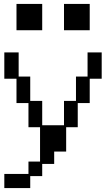

<svg xmlns="http://www.w3.org/2000/svg" viewBox="-20 -838 540 978"><path d="M64 -818H195V-684H64ZM306 -818H437V-684H306ZM125 48V-15H184V-190H125V-313H64V-437H2V-571H75V-448H134V-324H195V-200H306V-324H367V-448H426V-571H498V-437H437V-313H376V-190H317V-66H256V-3H195V59H134V120H2V48Z"/></svg>

Font: DotGothic16
Style: Regular
Weight: 400
Designer: Fontworks Inc.
Foundry: Fontworks Inc.
Version: Version 1.100